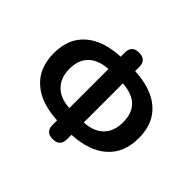

<svg xmlns="http://www.w3.org/2000/svg" viewBox="-174 -972 1205 1205"><g transform="rotate(45 428.0 -370.0)"><path d="M428 14Q364 14 364 -50V-89Q215 -97 135 -168Q51 -241 51 -374Q51 -505 135 -577Q216 -647 364 -654V-690Q364 -754 428 -754Q492 -754 492 -690V-654Q641 -647 722 -577Q806 -505 806 -374Q806 -241 722 -168Q642 -97 492 -89V-50Q492 14 428 14ZM364 -198V-371V-458V-545Q281 -540 237 -498Q190 -454 190 -373.5Q190 -293 237 -247Q281 -203 364 -198ZM492 -198Q575 -203 620 -247Q666 -293 666 -374Q666 -455 620 -499Q576 -540 492 -545V-458V-371Z"/></g></svg>

Font: GenSenRounded2 TW B
Style: Regular
Weight: 700
Version: Version 2.000;PS 2;hotconv 16.6.51;makeotf.lib2.5.65220 DEVE